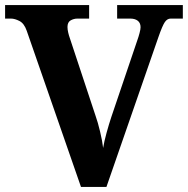

<svg xmlns="http://www.w3.org/2000/svg" viewBox="-20 -734 738 754"><path d="M85 -613Q75 -642 56.5 -651.5Q38 -661 23 -661H0V-714H330V-661H284Q270 -661 257.5 -654Q245 -647 245 -628Q245 -618 248 -605.5Q251 -593 254 -585L356 -277Q364 -255 373 -217.5Q382 -180 385 -153Q389 -178 398.5 -212.5Q408 -247 417 -274L520 -578Q524 -589 528 -604Q532 -619 532 -627Q532 -644 521 -652.5Q510 -661 492 -661H440V-714H698V-661H650Q637 -661 627.5 -647.5Q618 -634 602 -588L398 0H298Z"/></svg>

Font: Noto Serif Oriya
Style: Bold
Weight: 700
Designer: David Williams
Foundry: Google LLC, David Williams
Version: Version 1.051; ttfautohint (v1.8.4.7-5d5b)